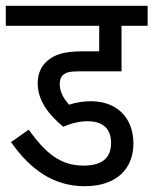

<svg xmlns="http://www.w3.org/2000/svg" viewBox="-20 -642 529 662"><path d="M282 -224C338 -224 363 -195 363 -149C363 -96 330 -71 268 -71C190 -71 138 -112 79 -195L18 -152C84 -58 164 0 272 0C385 0 440 -63 440 -147C440 -236 383 -293 293 -293C270 -293 242 -289 218 -281C201 -301 186 -323 186 -352C186 -364 189 -376 196 -382C206 -392 219 -396 250 -396H399V-553H489V-622H0V-553H322V-465H264C199 -465 167 -453 143 -432C122 -414 110 -388 110 -355C110 -290 154 -242 198 -205C226 -217 254 -224 282 -224Z"/></svg>

Font: Noto Sans Condensed
Style: Regular
Weight: 400
Width: 3
Designer: Monotype Design Team
Foundry: Monotype Imaging Inc.
Version: Version 2.013